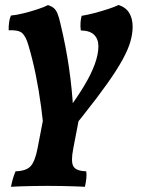

<svg xmlns="http://www.w3.org/2000/svg" viewBox="-20 -487 553 753"><path d="M156.9 81Q150.7 1.7 141.4 -67Q132.1 -135.7 119.8 -195.8Q107.4 -255.9 91.8 -308.2Q81.8 -343.7 67.4 -356.9Q53 -370.2 14 -368.2Q13.6 -384.9 15.6 -399.4Q17.6 -413.8 22.7 -426Q44.9 -428 72.8 -435Q100.7 -442 126.8 -450.5Q152.9 -459 168.1 -467Q182.6 -462.5 191 -455.3Q199.5 -448.1 205.5 -433.8Q211.5 -419.5 217.5 -392.4Q238.6 -304 250.7 -220.6Q262.8 -137.2 267.4 -52.8L240 -47Q281.3 -102.8 309.4 -149.4Q337.5 -196 351.7 -235.1Q365.9 -274.2 365.9 -305.8Q365.9 -333.6 349.4 -350.2Q333 -366.8 296.8 -367.7Q293 -398.3 300.2 -425Q322.9 -428.5 351.1 -436Q379.2 -443.4 405 -451.9Q430.9 -460.4 445.2 -467.5Q473.7 -458 487 -436Q500.2 -414 500.2 -381.7Q500.2 -355.4 491.6 -324.7Q483 -294 461 -253.7Q439.1 -213.5 400.7 -159.2Q362.3 -105 303.2 -30.6Q277 2.5 254.8 29.6Q232.6 56.7 213.9 77.9ZM22.9 245.5Q26.5 228.2 31 212.5Q35.6 196.9 41.1 184.8Q82.2 183.7 99.7 165.2Q117.1 146.7 127.1 95.7L158.6 -68H298.7L267.3 95.7Q257.3 146.7 267.7 165.2Q278.2 183.7 318.2 184.8Q320.2 196.9 318.5 213.2Q316.7 229.6 313.1 245.5Q295.8 244.5 272 243.8Q248.1 243 220.8 242.5Q193.5 242 166.6 242Q139.8 242 112 242.5Q84.2 243 61 243.8Q37.8 244.5 22.9 245.5Z"/></svg>

Font: Vollkorn
Style: Italic
Weight: 400
Italic angle: -11°
Designer: Friedrich Althausen
Foundry: Friedrich Althausen
Version: Version 5.001